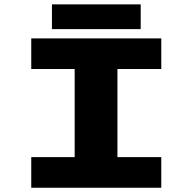

<svg xmlns="http://www.w3.org/2000/svg" viewBox="-20 -880 890 900"><path d="M223.5 -859.5H639.5V-743.5H223.5ZM736 -556.5H530.5V-143.5H736V0H126.5V-143.5H330V-556.5H126.5V-700H736Z"/></svg>

Font: League Mono Wide ExtraBold
Style: Regular
Weight: 800
Width: 8
Designer: Tyler Finck
Foundry: The League of Moveable Type / Tyler Finck
Version: Version 2.210